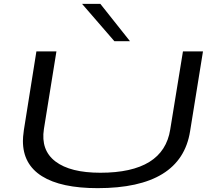

<svg xmlns="http://www.w3.org/2000/svg" viewBox="-20 -967 1107 997"><path d="M487 10Q297 10 198 -52Q99 -114 99 -235Q99 -245 100 -257.5Q101 -270 104 -292L169 -700H273L208 -297Q191 -187 268 -128.5Q345 -70 501 -70Q829 -70 864 -295L930 -700H1034L967 -285Q920 10 487 10ZM574 -753 406 -947H501L655 -753Z"/></svg>

Font: Georama ExtraExtended
Style: Italic
Weight: 400
Width: 8
Italic angle: -9°
Designer: Jean-Baptiste Levee
Foundry: Production Type
Version: Version 1.000